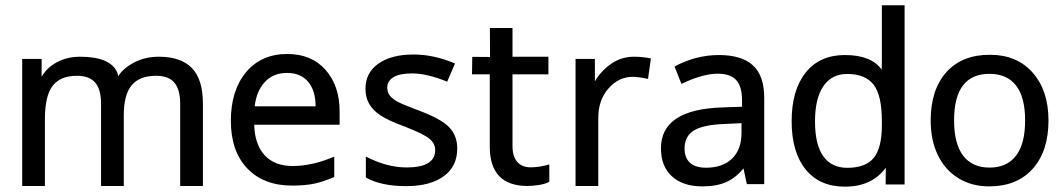

<svg xmlns="http://www.w3.org/2000/svg" viewBox="-20 -696 3978 718"><path d="M653.8 -0.5V-307.6Q653.8 -361.8 631.8 -387.2Q609.9 -412.6 564 -412.6Q502 -412.6 472.4 -377.2Q442.9 -341.8 442.9 -265.1V-0.5H357.9V-307.6Q357.9 -361.8 335.9 -387.2Q314 -412.6 267.6 -412.6Q206.1 -412.6 177 -375.2Q147.9 -337.9 147.9 -249.5V-0.5H63V-475.6H135.7V-409.2Q156.2 -444.3 194.3 -464.1Q232.4 -483.9 279.3 -483.9Q393.1 -483.9 418.5 -424.8L422.4 -411.1Q439.5 -439.9 480.7 -461.9Q522 -483.9 574.2 -483.9Q656.2 -483.9 697.5 -441.7Q738.8 -399.4 738.8 -308.6V-0.5Z M1072.3 -2Q965.8 -2 904.5 -66.4Q843.3 -130.9 843.3 -244.1Q843.3 -357.9 900.1 -426Q957 -494.1 1054.2 -494.1Q1145 -494.1 1197.5 -434.6Q1250 -375 1250 -279.8V-229.5H930.7Q932.6 -155.8 969.7 -115.5Q1006.8 -75.2 1074.7 -75.2Q1147.9 -75.2 1230 -110.4V-34.2Q1188.5 -16.1 1154.3 -9Q1120.1 -2 1072.3 -2ZM1053.2 -423.3Q1001.5 -423.3 970 -388.9Q938.5 -354.5 932.6 -298.3H1160.2Q1160.2 -357.4 1132.1 -390.4Q1104 -423.3 1053.2 -423.3Z M1689.9 -140.6Q1689.9 -73.7 1639.4 -36.9Q1588.9 0 1499 0Q1404.3 0 1348.1 -32.2V-110.4Q1391.6 -88.4 1429 -79.1Q1466.3 -69.8 1501 -69.8Q1553.2 -69.8 1580.3 -85.9Q1607.4 -102.1 1607.4 -134.8Q1607.4 -159.7 1585.4 -177.5Q1563.5 -195.3 1497.1 -221.2Q1431.2 -245.6 1403.1 -264.4Q1375 -283.2 1360.8 -307.1Q1346.7 -331.1 1346.7 -364.3Q1346.7 -423.8 1395 -458Q1443.4 -492.2 1526.4 -492.2Q1603 -492.2 1681.6 -458.5L1652.3 -390.6Q1576.7 -421.4 1521.5 -421.4Q1474.1 -421.4 1451.2 -407.2Q1428.2 -393.1 1428.2 -368.7Q1428.2 -351.6 1437 -339.6Q1445.8 -327.6 1465.6 -316.4Q1485.4 -305.2 1544.9 -283.2Q1628.9 -252 1659.4 -220.5Q1689.9 -189 1689.9 -140.6Z M1963.4 -70.3Q1981.4 -70.3 1998 -73Q2014.6 -75.7 2034.2 -81.1V-16.1Q2018.6 -7.8 1995.1 -4.2Q1971.7 -0.5 1953.1 -0.5Q1811.5 -0.5 1811.5 -147.9V-418H1745.1L1746.1 -483.4L1812.5 -482.9L1812 -591.3H1896.5V-483.9H2030.8V-418H1896.5V-150.9Q1896.5 -110.4 1914.6 -90.3Q1932.6 -70.3 1963.4 -70.3Z M2351.1 -483.9Q2382.8 -483.9 2414.1 -477.5L2403.3 -400.9Q2367.2 -408.7 2346.2 -408.7Q2293.5 -408.7 2255.4 -365.2Q2217.3 -321.8 2217.3 -254.9V-0.5H2132.3V-475.6H2204.6V-392.1Q2229 -432.6 2266.8 -458.3Q2304.7 -483.9 2351.1 -483.9Z M2772.9 -7.3 2760.3 -66.4Q2731.9 -31.2 2695.8 -15.1Q2659.7 1 2606 1Q2534.2 1 2492.9 -36.4Q2451.7 -73.7 2451.7 -141.6Q2451.7 -287.6 2683.6 -294.4L2754.9 -296.9V-319.8Q2754.9 -372.6 2733.2 -396.5Q2711.4 -420.4 2663.6 -420.4Q2607.9 -420.4 2528.3 -382.3L2502.4 -447.3Q2542.5 -468.8 2584 -479.5Q2625.5 -490.2 2668 -490.2Q2753.9 -490.2 2795.9 -451.4Q2837.9 -412.6 2837.9 -329.6V-7.3ZM2620.1 -68.8Q2682.1 -68.8 2717.5 -102.8Q2752.9 -136.7 2752.9 -199.2V-235.4L2690.4 -232.4Q2609.4 -229.5 2574.7 -208Q2540 -186.5 2540 -140.6Q2540 -105 2560.8 -86.9Q2581.5 -68.8 2620.1 -68.8Z M3292.5 -68.8Q3240.7 2 3139.6 2Q3044.9 2 2992.7 -62.5Q2940.4 -127 2940.4 -242.7Q2940.4 -358.9 2992.9 -424.6Q3045.4 -490.2 3139.6 -490.2Q3238.3 -490.2 3277.3 -435.5L3277.8 -481.9V-676.3H3362.8V-6.3H3292ZM3148.4 -68.4Q3216.8 -68.4 3247.3 -105.5Q3277.8 -142.6 3277.8 -228V-242.7Q3277.8 -339.8 3246.8 -379.6Q3215.8 -419.4 3147.9 -419.4Q3090.3 -419.4 3059.1 -373.8Q3027.8 -328.1 3027.8 -242.2Q3027.8 -154.8 3058.8 -111.6Q3089.8 -68.4 3148.4 -68.4Z M3900.9 -245.6Q3900.9 -130.9 3842 -64.9Q3783.2 1 3678.7 1Q3614.3 1 3564.2 -29.5Q3514.2 -60.1 3487.3 -115.7Q3460.4 -171.4 3460.4 -245.6Q3460.4 -360.4 3518.8 -425.8Q3577.1 -491.2 3681.6 -491.2Q3782.7 -491.2 3841.8 -424.3Q3900.9 -357.4 3900.9 -245.6ZM3547.9 -245.6Q3547.9 -158.2 3581.8 -113.8Q3615.7 -69.3 3680.7 -69.3Q3745.1 -69.3 3779.3 -113.5Q3813.5 -157.7 3813.5 -245.6Q3813.5 -332.5 3779.5 -376.2Q3745.6 -419.9 3679.7 -419.9Q3614.7 -419.9 3581.3 -376.7Q3547.9 -333.5 3547.9 -245.6Z"/></svg>

Font: XL-Viking
Style: Regular
Weight: 400
Foundry: Ascender Corporation
Version: Version 1.10 March 23, 2015